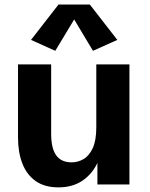

<svg xmlns="http://www.w3.org/2000/svg" viewBox="-20 -810 657 843"><path d="M236.8 12.7Q175.8 12.7 136.5 -15.1Q97.2 -43 78.1 -92.3Q59.1 -141.6 59.1 -206.1V-527.3H204.6V-223.1Q204.6 -159.2 226.6 -128.2Q248.5 -97.2 294.9 -97.2Q322.3 -97.2 346.9 -111.6Q371.6 -126 387.2 -159.7Q402.8 -193.4 402.8 -251.5V-527.3H548.3V0H407.7V-123.5L411.1 -102.1Q387.7 -48.3 343.5 -17.8Q299.3 12.7 236.8 12.7ZM222.7 -586.9 116.2 -634.8 236.8 -790H374.5L495.1 -634.8L388.2 -586.9L305.7 -724.6Z"/></svg>

Font: Schibsted Grotesk
Style: Bold
Weight: 700
Designer: Bakken & Baeck AS, Henrik Kongsvoll
Foundry: Schibsted ASA
Version: Version 1.100;gftools[0.9.25]